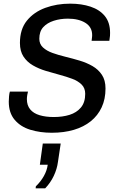

<svg xmlns="http://www.w3.org/2000/svg" viewBox="-20 -716 640 1050"><path d="M263 10Q199 10 145.5 -6.5Q92 -23 60 -61Q28 -99 28 -160Q28 -174 29.5 -190Q31 -206 34 -215H133Q131 -209 129 -196Q127 -183 127 -174Q127 -140 145 -118Q163 -96 196.5 -86Q230 -76 274 -76Q322 -76 360.5 -88Q399 -100 422.5 -128Q446 -156 446 -203Q446 -234 426.5 -253.5Q407 -273 375 -285Q343 -297 305.5 -307Q268 -317 230 -328.5Q192 -340 160 -358.5Q128 -377 108.5 -406.5Q89 -436 89 -481Q89 -556 127 -603Q165 -650 227.5 -673Q290 -696 364 -696Q426 -696 475.5 -679.5Q525 -663 553.5 -628Q582 -593 582 -536Q582 -529 581.5 -520Q581 -511 578 -493H481Q483 -509 483.5 -514.5Q484 -520 484 -524Q484 -568 447 -591Q410 -614 351 -614Q310 -614 274 -602.5Q238 -591 216.5 -567.5Q195 -544 195 -504Q195 -475 215 -456.5Q235 -438 267 -426.5Q299 -415 338 -405.5Q377 -396 415.5 -384.5Q454 -373 486 -354.5Q518 -336 537.5 -306.5Q557 -277 557 -232Q557 -174 536 -129Q515 -84 476.5 -53Q438 -22 384 -6Q330 10 263 10ZM175 314 176 303Q203 277 220 246.5Q237 216 241 185H198L214 69H312L297 169Q292 208 274 246Q256 284 227 314Z"/></svg>

Font: Chivo Mono
Style: Italic
Weight: 400
Italic angle: -8.05°
Monospace: yes
Version: Version 1.008